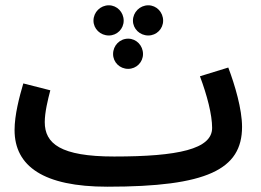

<svg xmlns="http://www.w3.org/2000/svg" viewBox="-20 -684 984 725"><path d="M391 -550C422 -550 447 -575 447 -606C447 -638 422 -664 391 -664C359 -664 333 -638 333 -606C333 -575 359 -550 391 -550ZM540 -550C571 -550 596 -575 596 -606C596 -638 571 -664 540 -664C508 -664 482 -638 482 -606C482 -575 508 -550 540 -550ZM464 -424C495 -424 520 -449 520 -480C520 -512 495 -538 464 -538C432 -538 407 -512 407 -480C407 -449 432 -424 464 -424ZM385 21H386C762 21 894 -44 894 -205C894 -272 867 -363 842 -429L735 -396C762 -324 781 -251 781 -201C781 -121 653 -93 411 -93C208 -93 149 -142 149 -223C149 -260 161 -309 170 -343L68 -369C53 -318 35 -250 35 -193C35 -56 145 21 385 21Z"/></svg>

Font: Noto Sans Arabic SemCond SemBd
Style: Regular
Weight: 600
Width: 4
Designer: Monotype Design Team, Nadine Chahine, Nizar Qandah and Khaled Hosny
Foundry: Monotype Imaging Inc.
Version: Version 2.012